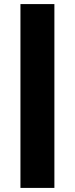

<svg xmlns="http://www.w3.org/2000/svg" viewBox="-20 -816 366 939"><path d="M80 -796H246V103H80Z"/></svg>

Font: MontserratBlack
Style: Regular
Weight: 900
Designer: Julieta Ulanovsky
Foundry: Julieta Ulanovsky
Version: Version 4.000